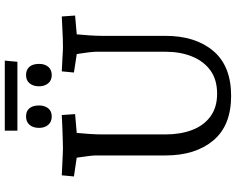

<svg xmlns="http://www.w3.org/2000/svg" viewBox="-114 -880 1009 822"><g transform="rotate(-90 391.0 -469.5)"><path d="M391 15Q264 15 200 -61.5Q136 -138 136 -266V-565Q136 -576 133 -598.5Q130 -621 126.5 -645Q123 -669 120 -682L161 -641L46 -658L51 -710Q70 -709 93 -708Q116 -707 136.5 -706Q157 -705 166 -705Q184 -705 211.5 -706Q239 -707 266 -708Q293 -709 309 -710L313 -653L199 -643L236 -682Q235 -671 232.5 -646Q230 -621 228 -591Q226 -561 226 -535V-266Q226 -202 245 -152Q264 -102 303 -73.5Q342 -45 400 -45Q461 -45 500.5 -74Q540 -103 560 -153Q580 -203 580 -266V-565Q580 -573 578 -590Q576 -607 573 -626.5Q570 -646 567.5 -661.5Q565 -677 564 -682L608 -640L491 -658L496 -710Q524 -709 555 -707Q586 -705 601 -705Q633 -705 668 -707Q703 -709 731 -710L735 -653L621 -643L658 -682Q657 -671 654.5 -646Q652 -621 650 -591Q648 -561 648 -535V-266Q648 -138 583.5 -61.5Q519 15 391 15ZM480 -753Q457 -753 444.5 -768.5Q432 -784 432 -807Q432 -832 444.5 -847.5Q457 -863 480 -863Q503 -863 515.5 -848.5Q528 -834 528 -807Q528 -783 515.5 -768Q503 -753 480 -753ZM303 -753Q280 -753 267 -768Q254 -783 254 -807Q254 -833 267 -848Q280 -863 303 -863Q326 -863 338 -848.5Q350 -834 350 -807Q350 -784 338 -768.5Q326 -753 303 -753ZM242 -900V-954H542L537 -900Z"/></g></svg>

Font: Andada Pro
Style: Regular
Weight: 400
Designer: Carolina Giovagnoli
Foundry: Huerta Tipografica
Version: Version 3.003